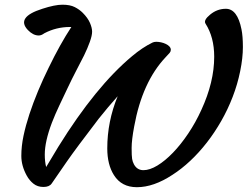

<svg xmlns="http://www.w3.org/2000/svg" viewBox="-20 -779 1037 804"><path d="M196.3 -10.3Q186.5 3.9 161.9 3.9Q137.2 3.9 120.1 -9.8Q103 -23.4 91.8 -43.9Q69.3 -85 69.3 -126Q69.3 -167 78.4 -210Q87.4 -252.9 103 -300.5Q118.7 -348.1 139.4 -397.9Q160.2 -447.8 183.6 -495.1Q231.4 -593.8 278.8 -666H273.4Q215.3 -666 165.5 -639.6Q153.3 -630.4 142.1 -630.4Q118.7 -630.4 96.7 -653.3Q45.9 -707 157.2 -742.2Q209.5 -759.3 241.5 -759.3Q273.4 -759.3 293 -749.3Q312.5 -739.3 326.2 -725.6Q347.7 -704.1 356.7 -683.1Q365.7 -662.1 365.7 -646.2Q365.7 -630.4 356.2 -603.8Q346.7 -577.1 332 -546.9L298.8 -482.4Q281.2 -448.7 263.7 -411.6Q246.1 -374.5 228.5 -337.4Q210.9 -300.3 197.3 -265.1Q167.5 -186.5 167.5 -131.8Q167.5 -101.6 173.3 -79.6L224.6 -165Q380.9 -417 533.2 -543.9Q576.2 -580.1 618.2 -600.6Q625 -604 634.3 -604Q643.6 -604 654.1 -601.8Q664.6 -599.6 673.8 -595.2Q695.3 -585 695.3 -570.3Q695.3 -563.5 690.4 -557.6L673.3 -539.1Q575.7 -435.5 542 -250Q531.2 -192.9 531.2 -159.4Q531.2 -126 533.2 -113.8Q535.2 -101.6 541 -90.8Q554.2 -66.4 580.6 -66.4Q606.9 -66.4 639.2 -85.9Q671.4 -105.5 704.3 -139.6Q737.3 -173.8 768.3 -220Q799.3 -266.1 823.2 -318.8Q877 -435.5 877 -541.5Q877 -623 840.8 -679.7Q831.1 -694.3 859.9 -717.8Q889.2 -742.2 925.8 -742.2Q974.1 -742.2 991.2 -656.2Q997.1 -627.9 997.1 -582Q997.1 -536.1 985.8 -481Q974.6 -425.8 954.3 -373.3Q934.1 -320.8 906.5 -272.5Q878.9 -224.1 846.2 -182.1Q813.5 -140.1 776.9 -105.7Q740.2 -71.3 702.1 -46.9Q623.5 4.9 553.2 4.9Q488.8 4.9 457 -45.9Q429.2 -89.8 429.2 -157.7Q429.2 -270 472.7 -376Q432.1 -330.6 393.6 -282.2Q297.9 -157.2 260.3 -103Z"/></svg>

Font: Courgette
Style: Regular
Weight: 400
Designer: Karolina Lach
Foundry: Sorkin Type Co.
Version: Version 1.002